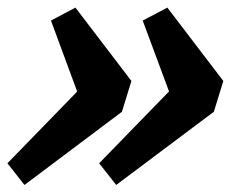

<svg xmlns="http://www.w3.org/2000/svg" viewBox="-26 -510 660 518"><path d="M192 -236.5 111.5 -454.5 177.5 -489.5 328.5 -291.5 303 -208.5 40 -11 -6 -69.5 208.5 -290ZM440 -236.5 359 -454.5 425.5 -489.5 576.5 -291.5 551 -208.5 287.5 -11 241.5 -69.5 456 -290Z"/></svg>

Font: Newsreader 9pt SemiBold
Style: Italic
Weight: 600
Italic angle: -17°
Designer: Hugues Gentile
Foundry: Production Type
Version: Version 1.003